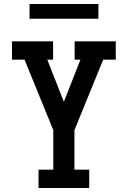

<svg xmlns="http://www.w3.org/2000/svg" viewBox="-20 -942 640 962"><path d="M173 0V-92H247V-290L103 -643H40V-735H246V-643H217L300 -432L383 -643H354V-735H560V-643H497L353 -290V-92H427V0ZM473 -848H128V-922H473Z"/></svg>

Font: Iosevka Etoile Semibold
Style: Regular
Weight: 600
Designer: Belleve Invis
Foundry: Belleve Invis
Version: Version 22.1.2; ttfautohint (v1.8.4)